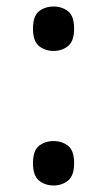

<svg xmlns="http://www.w3.org/2000/svg" viewBox="-20 -561 326 588"><path d="M144 -405Q118 -405 99.5 -420Q81 -435 81 -473Q81 -512 99.5 -526.5Q118 -541 144 -541Q170 -541 188.5 -526.5Q207 -512 207 -473Q207 -435 188.5 -420Q170 -405 144 -405ZM144 7Q118 7 99.5 -8Q81 -23 81 -61Q81 -100 99.5 -114.5Q118 -129 144 -129Q170 -129 188.5 -114.5Q207 -100 207 -61Q207 -23 188.5 -8Q170 7 144 7Z"/></svg>

Font: Noto Serif Grantha
Style: Regular
Weight: 400
Designer: Monotype Design Team
Foundry: Monotype Imaging Inc.
Version: Version 2.004; ttfautohint (v1.8.4.7-5d5b)